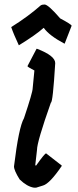

<svg xmlns="http://www.w3.org/2000/svg" viewBox="-20 -867 351 864"><path d="M144.5 -647.5H146.5Q228.5 -616.2 228.5 -583Q217.8 -405.3 209 -405.3Q146.5 -228.5 146.5 -192.4L138.7 -124L140.6 -122.1H142.6Q181.2 -176.8 187.5 -176.8L257.8 -122.1V-120.1Q204.1 -41 173.8 -32.2L142.6 -22.5H132.8Q101.6 -27.3 68.4 -59.6Q43 -100.1 43 -118.2Q64.5 -294.9 87.9 -335Q127 -451.7 127 -469.7L134.8 -549.8Q104.5 -565.4 103.5 -569.3ZM180.5 -846.7Q196.9 -846.7 250.8 -784.2Q302.3 -756.8 302.3 -751L271.1 -670.9H269.5Q202 -706.5 177.3 -741.2H175.8Q141.8 -710.4 64.8 -663.1Q40.6 -714.8 30.5 -745.1Q107 -793 163.3 -842.8Q169.5 -846.7 180.5 -846.7Z"/></svg>

Font: ww_drahtTSB
Style: Regular
Weight: 400
Designer: Dr. Wolfgang Wiebecke
Version: Version 1.06 May 21, 2010, initial release